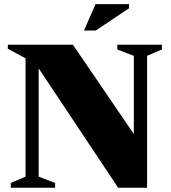

<svg xmlns="http://www.w3.org/2000/svg" viewBox="-20 -886 806 906"><path d="M100.5 -52.5V-611L17 -656V-675H324L659 -184L611.5 -171V-622.5L533.5 -652.5V-675H744V-652.5L674 -622.5V0H537.5L135.5 -604L162.5 -620.5V-52.5L240 -22.5V0H31V-22.5ZM376.5 -742 431 -866.5H589V-847L432 -742Z"/></svg>

Font: Newsreader 24pt ExtraBold
Style: Regular
Weight: 800
Designer: Hugues Gentile
Foundry: Production Type
Version: Version 1.003